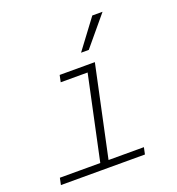

<svg xmlns="http://www.w3.org/2000/svg" viewBox="-139 -891 928 1005"><g transform="rotate(-20 325.0 -389.0)"><path d="M254 0 370 -544H416L300 0ZM29 0 37 -38H505L497 0ZM212 -506 220 -544H393L385 -506ZM365 -615 487 -778H544L408 -615Z"/></g></svg>

Font: Azeret Mono Thin Thin
Style: Italic
Weight: 250
Italic angle: -12°
Version: Version 1.002